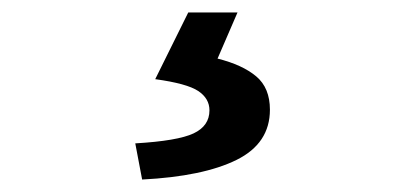

<svg xmlns="http://www.w3.org/2000/svg" viewBox="-20 -24 660 308"><path d="M208 264 197 206Q265 202 290.5 190Q316 178 316 153Q316 134 298 122Q280 110 229 103L282 -4H361L329 70Q369 80 391 98.5Q413 117 413 152Q413 206 359.5 232.5Q306 259 208 264Z"/></svg>

Font: Noto Sans SC SemiBold
Style: Regular
Weight: 600
Designer: Ryoko NISHIZUKA 西塚涼子 (kana, bopomofo & ideographs); Paul D. Hunt (Latin, Greek & Cyrillic); Sandoll Communications 산돌커뮤니
Foundry: Adobe
Version: Version 2.004-H2;hotconv 1.0.118;makeotfexe 2.5.65603